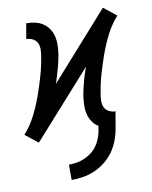

<svg xmlns="http://www.w3.org/2000/svg" viewBox="-98 -601 682 864"><g transform="rotate(-10 242.5 -169.5)"><path d="M159 200V130Q177 130 195 127Q213 124 230.5 116.5Q248 109 263.5 97Q279 85 290 69Q301 53 307.5 35.5Q314 18 317 0L320 -19Q303 -29 292 -46Q281 -63 276.5 -83Q272 -103 273 -124.5Q274 -146 277 -167Q283 -199 291.5 -230Q300 -261 311 -291L43 9L14 -14L-15 -37Q16 -72 37 -113.5Q58 -155 73 -197Q88 -239 100.5 -282Q113 -325 120 -369Q123 -385 123.5 -401.5Q124 -418 118 -431.5Q112 -445 98 -452.5Q84 -460 68 -460L80 -530Q101 -530 121 -525.5Q141 -521 157 -510Q173 -499 184 -482Q195 -465 199 -445.5Q203 -426 202 -405Q201 -384 198 -363Q192 -331 183.5 -300.5Q175 -270 165 -239L432 -539L461 -516L490 -493Q459 -458 438 -416.5Q417 -375 402 -333Q387 -291 374.5 -248Q362 -205 355 -161Q352 -145 351.5 -128.5Q351 -112 357 -98.5Q363 -85 377 -77.5Q391 -70 407 -70L395 0Q391 27 381.5 54Q372 81 356 105Q340 129 317 148Q294 167 267.5 179Q241 191 213.5 195.5Q186 200 159 200Z"/></g></svg>

Font: Iosevka Slab Oblique
Style: Regular
Weight: 400
Italic angle: -9°
Monospace: yes
Designer: Belleve Invis
Foundry: Belleve Invis
Version: Version 11.1.1; ttfautohint (v1.8.3)